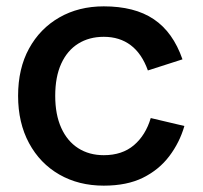

<svg xmlns="http://www.w3.org/2000/svg" viewBox="-20 -578 640 605"><path d="M307 7Q228 7 167 -28Q106 -63 71.5 -127Q37 -191 37 -276Q37 -362 71.5 -425Q106 -488 167 -523Q228 -558 307 -558Q355 -558 394.5 -548Q434 -538 464.5 -517.5Q495 -497 517.5 -465.5Q540 -434 555 -391L446 -356Q427 -409 392 -435.5Q357 -462 307 -462Q261 -462 226.5 -440.5Q192 -419 173 -377.5Q154 -336 154 -276Q154 -217 173 -175Q192 -133 226.5 -111Q261 -89 307 -89Q365 -89 402 -120.5Q439 -152 455 -206L561 -181Q546 -129 513.5 -86Q481 -43 430.5 -18Q380 7 307 7Z"/></svg>

Font: Parkinsans Light Medium
Style: Regular
Weight: 500
Version: Version 1.000